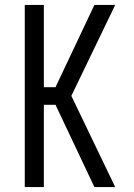

<svg xmlns="http://www.w3.org/2000/svg" viewBox="-20 -755 540 775"><path d="M445 0H361L204 -332H157V0H80V-735H157V-403H204L361 -735H445L268 -368Z"/></svg>

Font: HulyMono
Style: Regular
Weight: 400
Monospace: yes
Designer: Belleve Invis
Foundry: Belleve Invis
Version: Version 33.2.5; ttfautohint (v1.8.4)